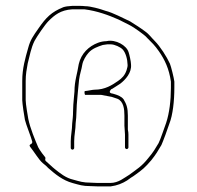

<svg xmlns="http://www.w3.org/2000/svg" viewBox="-20 -673 685 669"><path d="M140.3 -111.2C137.9 -113.1 136.9 -116.4 137.9 -119.4C138.5 -121.3 138.5 -122.9 137.6 -125L127.1 -138.4C127.1 -138.4 127 -138.6 126.9 -138.6C120.1 -148.1 115.7 -154.8 113.3 -159.6C113.2 -159.7 113.2 -159.9 113.1 -160C102.5 -184.7 85.1 -226.2 78.6 -258.5C76.9 -267.5 69.5 -311.2 69.5 -324V-391C69.5 -413.8 72.9 -432 76.6 -452.3C76.6 -452.5 76.7 -452.8 76.8 -453C83.8 -478.8 87.7 -505.2 100.3 -530.5C108.7 -546 136.5 -587.1 148.7 -599.3C169.6 -620.2 191 -638.1 231.6 -640.5C231.7 -640.5 231.9 -640.5 232 -640.5H274C274.2 -640.5 274.6 -640.5 274.9 -640.4C318.3 -635 358.7 -620.1 393 -604.9C393.1 -604.8 393.3 -604.8 393.4 -604.7L427.4 -587.7C439 -581.9 453.4 -572.6 463.5 -565L479.4 -553.1C484.5 -549.4 489.7 -544.6 494.6 -538.9C508.4 -523.2 494.2 -539.4 494.3 -539.3C508.9 -524.7 519 -515.4 533.7 -494.3C554.2 -464.7 569.1 -433.5 575.4 -389.1C575.5 -388.8 575.5 -388.3 575.5 -388V-367C575.5 -323.1 570.1 -278.7 559.1 -245.6C559.1 -245.5 559 -245.3 559 -245.2C555.1 -235.6 538.9 -185.7 532.5 -174.2C520.4 -154.1 515.2 -144.1 496.8 -122.3C473.5 -92.7 456.9 -83.8 430.5 -64C430.3 -63.9 430 -63.6 429.7 -63.5C413.8 -54.4 393.4 -35.5 364 -35.5H321C315.4 -35.5 307.3 -35.8 296.5 -36.5C275.7 -37.8 297.2 -36.5 297 -36.5C268.7 -36.5 256.9 -41.1 236 -46.8C215.9 -52.3 236.6 -46.6 236.4 -46.7C208.8 -52.8 188.8 -69.9 171.4 -83.6C159 -93.4 152.9 -100.8 140.3 -111.2ZM92.3 -179.8C93.1 -176.6 91.5 -172.9 88.4 -171.3C82.6 -168.4 81.9 -166.2 84.9 -161.7C97.4 -146.4 114.9 -116.7 128.7 -104.9C137.1 -98.3 143.4 -92.9 148.3 -87.3C172.5 -66.1 198.5 -44.6 233 -35.2C256.2 -28.9 267.4 -24.5 295 -24.5C295.1 -24.5 295.3 -24.5 295.4 -24.5C306.7 -23.8 315.3 -23.5 321 -23.5H365.5C388.4 -26.5 406.5 -34 422.8 -44.2L436.6 -54.1C436.8 -54.2 437.1 -54.4 437.3 -54.5C441.7 -57 446.3 -60.1 451.6 -64.1C475.7 -81.3 485.5 -89.3 507.2 -114.8C524.3 -136.2 529.6 -146.2 542.4 -167.6C547 -177 566 -228.6 569.8 -241.2C569.9 -241.3 570 -241.6 570 -241.8C582.2 -272.2 587.5 -321.5 587.5 -367.5V-388.6C586.1 -401.1 576.2 -441.2 572.1 -451C561 -475.4 538.1 -511.2 519.7 -529.7C507 -542.4 498.8 -554.4 486.6 -562.9C470.6 -575 451.8 -586.9 433.5 -598.4C408.5 -609.6 375.2 -628.5 346.2 -635.7C346 -635.8 345.6 -635.9 345.4 -636C329.5 -641.9 295.2 -651.5 277 -651.5C276.8 -651.5 276.4 -651.5 276.2 -651.5C270.4 -652.2 264.7 -652.5 259 -652.5H231C210.1 -652.5 231.6 -652.5 231.4 -652.5C217.9 -651.9 207.1 -650.1 200.6 -647.9C159.1 -631.2 140.5 -612.2 114.2 -574.2C95.3 -547.1 85.7 -534.2 78.2 -506C67.9 -469.7 57.5 -434.5 57.5 -391V-324C57.5 -314.1 64.6 -265.2 66.8 -255.7C70.6 -238.9 88 -196.7 92.3 -179.8ZM238.5 -157V-181C238.5 -201.9 243.5 -222.9 243.5 -242C243.5 -242.2 243.5 -242.6 243.5 -242.8C245 -255.9 246.5 -269.6 246.5 -284C246.5 -291.6 246.8 -299.4 247.5 -307.6L249.5 -331.6C250.1 -339 250.8 -346.2 251.4 -353.3C252.7 -367.5 254 -381.4 255.5 -394.8C257.7 -414 264.3 -431.1 266.6 -447.1C269.1 -462.4 279.9 -479.5 288.4 -489C301.6 -504.1 320.9 -510.5 337.6 -516.1C337.9 -516.2 338.5 -516.4 338.9 -516.4L352.9 -518.4C353.2 -518.5 353.7 -518.5 354 -518.5H366C379.2 -518.5 399.8 -508.9 407.5 -500.6C417.9 -489.4 424.2 -466.4 424.5 -447.7C425.1 -443.7 423.8 -436.7 421.1 -428.6C414.9 -410.1 404.9 -400.3 391.3 -390.9C370.9 -376.6 345.7 -360.5 310 -360.5C301.9 -360.5 287 -356.5 275.1 -355.6C274.8 -354.8 274.4 -353 274.4 -350.9C274.4 -347.7 275.4 -344.1 276.3 -342.5H331C331.4 -342.5 332 -342.4 332.5 -342.4C341.3 -340.6 359.4 -337.4 369.5 -335.4C369.7 -335.3 370.1 -335.2 370.4 -335.1L388.4 -329.1C388.5 -329.1 388.7 -329 388.8 -329C410.9 -320.1 413.5 -292.4 413.5 -270V-235C413.5 -227.1 415.5 -214.1 415.5 -204V-159C415.5 -156.7 418.5 -153.5 421.5 -153.5C424.5 -153.5 427.5 -156.7 427.5 -159V-204C427.5 -209.4 426.9 -214.9 425.7 -220.4C425.6 -220.8 425.5 -221.5 425.5 -222V-270C425.5 -296.7 421.1 -309.4 410.7 -326.9C403.3 -336.7 391.3 -341.7 373.7 -346.6C373.7 -346.6 370.7 -347.1 368.2 -347.7C355.7 -350.9 367.6 -362.1 367.6 -362.1C370.8 -363.2 373.6 -364.7 376.3 -366.9C376.5 -367 376.8 -367.2 377 -367.3L398.7 -381.2C416.9 -394.9 439.4 -419.8 436.5 -448.3C436.5 -448.4 436.5 -448.8 436.5 -449C436.5 -458 430.6 -484.3 428 -491.4C427.9 -491.5 427.9 -491.7 427.8 -491.8C421.1 -514.2 383.5 -536.8 351.6 -529.7C351.2 -529.6 350.5 -529.5 350 -529.5C340.8 -529.5 329.8 -527.1 321.6 -524C289.1 -511.8 262.9 -486.6 254.4 -449.7C249.6 -417.4 239.5 -390.8 239.5 -355C239.5 -354.8 239.5 -354.5 239.5 -354.3L237.5 -332.3C236.1 -316 234.5 -300.7 234.5 -284C234.5 -276.4 234.2 -269.2 233.5 -262.3L231.5 -242.6C231.3 -221 226.5 -199.9 226.5 -181V-157C226.5 -154.7 229.5 -151.5 232.5 -151.5C235.5 -151.5 238.5 -154.7 238.5 -157Z"/></svg>

Font: Take Off
Style: Hairball
Weight: 400
Foundry: Cannot Into Space Fonts
Version: Version 0.89